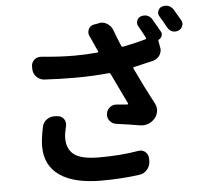

<svg xmlns="http://www.w3.org/2000/svg" viewBox="-60 -922 1120 1045"><g transform="rotate(-5 500.0 -400.0)"><path d="M160.2 -260.7Q165 -285.2 185.5 -299.8Q204.1 -312.5 225.6 -312.5Q228.5 -312.5 231.4 -312.5L245.1 -311.5Q267.6 -309.6 279.3 -292Q287.1 -279.3 287.1 -265.6Q287.1 -258.8 285.2 -252Q275.4 -210.9 275.4 -188.5Q275.4 -128.9 314.5 -98.6Q353.5 -68.4 452.1 -68.4Q571.3 -68.4 665 -85Q669.9 -85.9 674.8 -85.9Q691.4 -85.9 704.1 -75.2Q720.7 -60.5 720.7 -38.1V-22.5Q719.7 2.9 703.1 22Q686.5 41 662.1 44.9Q564.5 58.6 452.1 58.6Q302.7 58.6 224.6 3.9Q146.5 -50.8 146.5 -154.3Q146.5 -196.3 160.2 -260.7ZM725.6 -759.8Q719.7 -769.5 719.7 -779.3Q719.7 -784.2 721.7 -790Q726.6 -806.6 741.2 -812.5Q751 -816.4 760.7 -816.4Q768.6 -816.4 776.4 -814.5Q793.9 -808.6 803.7 -793Q825.2 -756.8 844.7 -721.7Q851.6 -709 846.7 -696.8Q841.8 -684.6 830.1 -678.7Q826.2 -676.8 827.1 -672.9L833 -637.7Q835 -631.8 835 -626Q835 -608.4 825.2 -592.8Q811.5 -572.3 788.1 -566.4Q735.4 -553.7 683.6 -542Q675.8 -541 678.7 -534.2Q725.6 -433.6 779.3 -333Q787.1 -317.4 787.1 -299.8Q787.1 -294.9 786.1 -290Q783.2 -267.6 767.6 -251Q740.2 -221.7 702.1 -221.7Q692.4 -221.7 682.6 -223.6Q626 -233.4 558.6 -242.2Q538.1 -245.1 524.4 -261.7Q512.7 -276.4 512.7 -293.9Q512.7 -296.9 513.7 -299.8Q515.6 -321.3 532.2 -335Q546.9 -346.7 564.5 -346.7Q567.4 -346.7 570.3 -346.7Q608.4 -342.8 628.9 -341.8Q630.9 -341.8 632.3 -343.8Q633.8 -345.7 632.8 -347.7Q624 -367.2 595.7 -424.8Q567.4 -482.4 552.7 -514.6Q549.8 -520.5 543 -520.5Q454.1 -511.7 354.5 -511.7Q275.4 -511.7 189.5 -516.6Q165 -518.6 147.9 -536.1Q130.9 -553.7 129.9 -578.1V-590.8Q128.9 -613.3 145.5 -628.9Q160.2 -641.6 179.7 -641.6Q182.6 -641.6 185.5 -641.6Q280.3 -631.8 366.2 -631.8Q430.7 -631.8 491.2 -637.7Q498 -637.7 495.1 -644.5L476.6 -684.6Q462.9 -716.8 456.1 -729.5Q451.2 -739.3 451.2 -749Q451.2 -758.8 455.1 -767.6Q463.9 -787.1 484.4 -791L512.7 -795.9Q518.6 -797.9 525.4 -797.9Q542 -797.9 557.6 -788.1Q579.1 -775.4 587.9 -752Q600.6 -715.8 623 -663.1Q626 -656.2 632.8 -657.2Q697.3 -669.9 756.8 -686.5Q763.7 -689.5 760.7 -695.3Q742.2 -731.4 725.6 -759.8ZM844.7 -803.7Q838.9 -812.5 838.9 -822.3Q838.9 -828.1 840.8 -833Q845.7 -849.6 860.4 -855.5Q870.1 -859.4 879.9 -859.4Q887.7 -859.4 895.5 -857.4Q913.1 -851.6 923.8 -835.9Q942.4 -805.7 960 -774.4Q965.8 -764.6 965.8 -754.9Q965.8 -749 962.9 -742.2Q958 -725.6 941.4 -718.8Q932.6 -714.8 922.9 -714.8Q916 -714.8 908.2 -716.8Q890.6 -723.6 881.8 -739.3Q862.3 -775.4 844.7 -803.7Z"/></g></svg>

Font: Gen Jyuu Gothic Bold
Style: Bold
Weight: 700
Designer: [Source Han Sans]
Ryoko NISHIZUKA  (kana & ideographs); Paul D. Hunt (Latin, Greek & Cyrillic); Wenlong ZHANG  (bopomofo
Version: Version 1.002.20150607